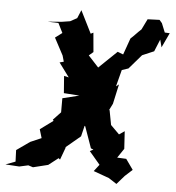

<svg xmlns="http://www.w3.org/2000/svg" viewBox="-61 -796 809 883"><g transform="rotate(5 343.0 -354.0)"><path d="M378 -466V-490L331 -541L351 -558L343 -647L331 -641L279 -745L263 -707L232 -690L194 -684L129 -679L179 -677L201 -633L169 -609L211 -530L219 -502L200 -497L248 -432L226 -437L232 -358L304 -353L227 -334V-269L192 -232L196 -227L136 -183L148 -143L97 -121L36 -78L38 -25L-7 -8L57 -4L98 -13L120 -6L189 -23L234 -58L241 -52L262 -109L261 -111L328 -167L346 -241L345 -245L325 -226L343 -215L378 -116L390 -111L374 -103L424 -44L400 -13L472 13L509 37L544 -3L578 -34L544 -82L502 -84L531 -127L526 -208L501 -191L461 -231L448 -300L445 -297L461 -329L481 -420L468 -410L488 -487L518 -497L575 -563L629 -586L652 -642L661 -607L693 -675L670 -676L653 -718L641 -732L586 -730L562 -681C545 -666 531 -649 515 -635L488 -559L462 -569L364 -475L405 -445Z"/></g></svg>

Font: Asimov Aggro
Style: CondIt
Weight: 500
Designer: Google
Version: Version 2.000980; 2014